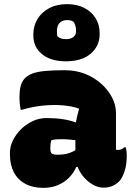

<svg xmlns="http://www.w3.org/2000/svg" viewBox="-20 -897 640 927"><path d="M540 -351Q540 -337 540 -322.5Q540 -308 540 -293Q540 -278 540 -263.5Q540 -249 540 -234Q540 -219 540 -204Q540 -189 540 -174Q541 -174 544 -173.5Q547 -173 549 -173Q557 -173 566 -176.5Q575 -180 581 -186H587Q589 -180 590.5 -169Q592 -158 592 -144Q592 -103 581.5 -70.5Q571 -38 556 -22Q539 -5 520 2Q501 9 480 9Q455 9 431 -4Q407 -17 387 -39Q367 -61 355.5 -89.5Q344 -118 344 -148Q344 -181 344 -212.5Q344 -244 344 -277Q344 -291 346.5 -306.5Q349 -322 353 -338.5Q357 -355 362 -372Q345 -379 326 -382.5Q307 -386 287 -388Q267 -390 245 -390Q217 -390 190.5 -387.5Q164 -385 138.5 -380Q113 -375 86 -367H80Q77 -382 75.5 -397.5Q74 -413 74 -430Q74 -458 79.5 -480.5Q85 -503 100 -519Q114 -533 135.5 -541.5Q157 -550 194 -554Q231 -558 293 -558Q346 -558 390.5 -540.5Q435 -523 468.5 -493Q502 -463 521 -426.5Q540 -390 540 -351ZM223 -180Q223 -162 230 -156Q237 -150 259 -150Q280 -150 298 -153.5Q316 -157 333.5 -166Q351 -175 370 -189L377 -91H348Q337 -64 315 -41Q293 -18 261.5 -4Q230 10 189 10Q138 10 102 -9.5Q66 -29 47 -65Q28 -101 28 -151V-160Q28 -190 42.5 -219.5Q57 -249 82 -273.5Q107 -298 138.5 -312.5Q170 -327 203 -327Q246 -327 280.5 -322Q315 -317 341 -307.5Q367 -298 383 -285Q392 -279 397.5 -268Q403 -257 405.5 -241.5Q408 -226 408 -205Q386 -213 363 -217Q340 -221 318 -223Q296 -225 277 -225Q263 -225 251 -224Q239 -223 228 -220Q225 -210 224 -201Q223 -192 223 -182ZM304 -877Q352 -877 387.5 -858.5Q423 -840 442 -808.5Q461 -777 461 -738V-731Q461 -675 418 -638Q375 -601 298 -601Q225 -601 183 -635.5Q141 -670 141 -725V-732Q141 -772 161 -805Q181 -838 217.5 -857.5Q254 -877 304 -877ZM304 -800Q281 -800 268 -786.5Q255 -773 255 -749V-742Q255 -737 255.5 -732Q256 -727 257 -722Q267 -713 277.5 -710.5Q288 -708 299 -708Q321 -708 334 -718Q347 -728 347 -745V-752Q347 -763 344 -773Q341 -783 335 -792Q327 -797 320 -798.5Q313 -800 304 -800Z"/></svg>

Font: Recursive Casual Black
Style: Regular
Weight: 900
Version: Version 1.047